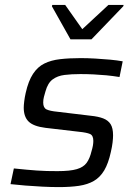

<svg xmlns="http://www.w3.org/2000/svg" viewBox="-20 -755 552 783"><path d="M219.7 8Q189 8 153.2 6.2Q117.5 4.5 83.5 1.7Q49.6 -1.1 22.9 -4.1L36.5 -68.1Q64.5 -65.1 87.2 -63.1Q109.8 -61.1 130.2 -59.6Q150.6 -58.1 170.9 -57.6Q191.2 -57.1 214.5 -57.1Q266 -57.1 293.2 -65.2Q320.4 -73.2 333.3 -90.9Q346.2 -108.7 353.1 -137.9Q357.1 -151 358.9 -161.5Q360.6 -172 360.6 -180.4Q360.6 -202.9 346.8 -208.7Q332.9 -214.6 302.5 -217.6L165 -233.7Q116.6 -239.8 96.7 -259.3Q76.8 -278.8 76.8 -315.8Q76.8 -325.7 78.8 -342.1Q80.8 -358.5 84.8 -376.1Q95.8 -425.2 114.7 -453.8Q133.5 -482.4 160.8 -495.9Q188.2 -509.5 225.1 -513.7Q262 -518 308.7 -518Q337.1 -518 368.3 -516.2Q399.6 -514.5 429.3 -511.7Q458.9 -508.9 480.4 -504.9L467.4 -440.9Q440 -445.4 413.9 -447.9Q387.8 -450.3 361.8 -451.6Q335.8 -452.9 307.7 -452.9Q271.1 -452.9 242.7 -449.3Q214.3 -445.7 194.5 -431Q174.8 -416.3 165.4 -382.2Q161.9 -371 159.1 -359.8Q156.2 -348.6 156.2 -336.9Q156.2 -315.4 169.8 -308.8Q183.3 -302.2 214.6 -299.2L349.7 -283Q380.6 -280 400.8 -272.2Q421 -264.4 431.1 -248.6Q441.1 -232.7 441.1 -203Q441.1 -191.2 439.1 -173.9Q437.1 -156.7 432.1 -135.3Q422 -88.9 405.2 -60.4Q388.3 -32 362.9 -17.2Q337.5 -2.5 302.1 2.8Q266.8 8 219.7 8ZM267.4 -594.6 191.7 -729.3 193.2 -734.8H245.9L315.6 -636L422.1 -734.8H484.2L482.6 -729.3L353.1 -594.6Z"/></svg>

Font: Saira Thin
Style: Italic
Weight: 100
Italic angle: -12°
Designer: Hector Gatti with collaboration of the Omnibus-Type team
Foundry: Omnibus-Type
Version: Version 1.101